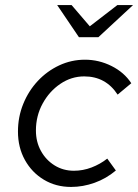

<svg xmlns="http://www.w3.org/2000/svg" viewBox="-20 -730 546 759"><path d="M261 9Q201 9 153.5 -19.5Q106 -48 78.5 -97.5Q51 -147 51 -210Q51 -268 72 -319.5Q93 -371 129.5 -410Q166 -449 214 -471.5Q262 -494 316 -494Q371 -494 421 -469Q471 -444 499 -401L445 -356Q398 -428 313 -428Q262 -428 218.5 -398.5Q175 -369 148.5 -320.5Q122 -272 122 -214Q122 -169 142 -133Q162 -97 196 -76Q230 -55 272 -55Q308 -55 342 -68Q376 -81 404 -103L438 -56Q400 -24 354 -7.5Q308 9 261 9ZM292 -583 206 -710H263L335 -626L444 -710H506L369 -583Z"/></svg>

Font: Red Hat Text VF
Style: Italic
Weight: 400
Italic angle: -12°
Designer: Pentagram, MCKL
Foundry: Pentagram, MCKL
Version: Version 1.023